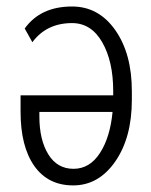

<svg xmlns="http://www.w3.org/2000/svg" viewBox="-20 -558 461 588"><path d="M324.7 -215.3H100.6V-201.2Q100.6 -129.9 127.9 -85.4Q155.3 -41 205.1 -41Q254.9 -41 286.1 -89.4Q317.4 -137.7 324.7 -215.3ZM200.7 -538.1Q282.2 -538.1 333 -465.8Q383.8 -393.6 383.8 -278.8V-252.4Q383.8 -136.7 333 -63.5Q282.2 9.8 204.1 9.8Q127 9.8 85 -49.8Q43 -109.4 43 -215.8V-266.1H326.7V-278.8Q326.7 -370.1 293 -428.7Q259.3 -487.3 200.7 -487.3Q122.6 -487.3 79.1 -428.7L55.7 -470.7Q104 -538.1 200.7 -538.1Z"/></svg>

Font: RobotoCondensed-Light
Style: Light
Weight: 300
Designer: Google
Version: Version 1.200311; 2013